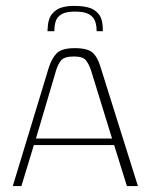

<svg xmlns="http://www.w3.org/2000/svg" viewBox="-20 -626 509 646"><path d="M23 0 144 -398Q154 -430 171 -447Q188 -464 232 -464Q275 -464 292 -448.5Q309 -433 319 -398L444 0H407L364 -138H94L52 0ZM101 -160H357L286 -390Q280 -408 270 -422Q260 -436 229 -436Q195 -436 184.5 -421.5Q174 -407 169 -390ZM140 -521V-526Q141 -562 155 -579Q169 -596 190 -601.5Q211 -607 234 -606Q258 -606 278.5 -600.5Q299 -595 312.5 -578Q326 -561 326 -525V-521H305V-525Q305 -540 300 -554.5Q295 -569 279.5 -578Q264 -587 232 -587Q202 -587 187 -578Q172 -569 167.5 -554.5Q163 -540 163 -525V-521Z"/></svg>

Font: Genos ExtraLight
Style: Regular
Weight: 250
Designer: Robert E. Leuschke
Foundry: Robert E. Leuschke
Version: Version 1.010